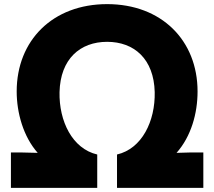

<svg xmlns="http://www.w3.org/2000/svg" viewBox="-20 -848 1040 932"><path d="M548 -98V64H967V-108H908L837 -106C908 -186 939 -298 939 -404C939 -652 764 -828 500 -828C236 -828 61 -652 61 -404C61 -301 93 -185 163 -106L79 -108H33V64H452V-98C331 -126 266 -260 269 -401C273 -562 369 -645 500 -645C631 -645 727 -562 731 -401C734 -260 669 -126 548 -98Z"/></svg>

Font: LINE Seed JP App_OTF ExtraBold
Style: Regular
Weight: 800
Designer: LINE & Fontrix & Fontworks
Version: Version 1.013